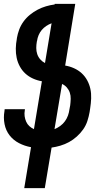

<svg xmlns="http://www.w3.org/2000/svg" viewBox="-20 -755 540 990"><path d="M105 215 140 4Q107 -2 78 -17Q49 -32 29.5 -57Q10 -82 3.5 -115Q-3 -148 3 -182L4 -192H109Q108 -191 108 -189.5Q108 -188 108 -187Q105 -171 107 -156Q109 -141 115 -127.5Q121 -114 131.5 -104.5Q142 -95 155 -89L196 -336Q172 -340 150 -350Q128 -360 111 -375.5Q94 -391 82.5 -412Q71 -433 66 -456.5Q61 -480 61.5 -505Q62 -530 67 -556V-558Q71 -581 79 -602.5Q87 -624 101 -643.5Q115 -663 134 -678.5Q153 -694 174 -705Q195 -716 217 -722.5Q239 -729 262 -732V-735H368L316 -417Q340 -413 362 -403Q384 -393 401 -377.5Q418 -362 429.5 -341Q441 -320 446 -296.5Q451 -273 450 -247.5Q449 -222 445 -197L442 -177Q438 -154 430.5 -131Q423 -108 409 -88Q395 -68 376 -51Q357 -34 336 -22.5Q315 -11 291.5 -4Q268 3 246 6L211 215ZM212 -430 246 -635Q232 -630 218.5 -621Q205 -612 195 -600Q185 -588 179 -573.5Q173 -559 171 -544L170 -541Q167 -524 167 -507.5Q167 -491 172 -476Q177 -461 187.5 -449Q198 -437 212 -430ZM261 -89Q276 -95 290.5 -105.5Q305 -116 315 -130Q325 -144 330.5 -159.5Q336 -175 338 -191L342 -212Q344 -228 344.5 -245Q345 -262 340 -277Q335 -292 324.5 -304Q314 -316 300 -322Z"/></svg>

Font: Iosevka Extrabold
Style: Italic
Weight: 800
Italic angle: -9°
Monospace: yes
Designer: Belleve Invis
Foundry: Belleve Invis
Version: Version 32.5.0; ttfautohint (v1.8.4)